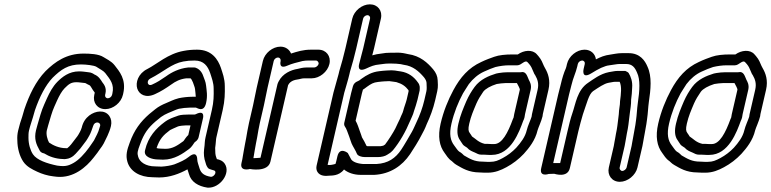

<svg xmlns="http://www.w3.org/2000/svg" viewBox="-20 -769 3555 885"><path d="M438.1 -178C433.9 -159.9 422.7 -140.9 413.3 -121.8C409.4 -115.7 406.3 -111.2 401.7 -104.9L390.1 -88.3L374 -67.6C349 -38.1 328.3 -19.7 298.6 -8.2C286.4 -4 275.1 -2.6 259.3 -3.9L243.2 -5.7C196.4 -15.6 150.2 -30.8 131.9 -57.8C119.9 -75.7 111.3 -104.3 111.2 -133.7C111.2 -145.4 111.1 -156.3 113.6 -167C118.5 -188.5 125.9 -208.2 131.5 -227.5L141.1 -260.9C162.3 -322.4 189.8 -376.4 222.8 -410.9C261.2 -448.5 293.4 -472 353 -472C378.6 -472 412.4 -467.4 422.9 -461.9C441.4 -449.9 457.4 -442.3 465.1 -432.3C487.9 -402.7 507.7 -380.1 498 -338L496.6 -332C494.7 -323.4 485.6 -316 477 -316C468.3 -316 462.7 -323.4 464.6 -332L466 -338C472.3 -365 458.1 -381.4 452.2 -389C443.6 -402.8 434.2 -418.1 414.9 -425.8C411.1 -428.5 401.5 -435.3 387.4 -436C376.4 -437 362.6 -440 344.6 -440C298 -440 267.2 -414.5 244.7 -392.2C222.1 -369.1 208.6 -342.2 196.7 -316.4L184.2 -288.4C170.2 -258.2 161.7 -223.5 153.1 -194.9C150.3 -185.8 147.8 -176.6 145.8 -168C136.7 -128.6 146.7 -104.3 162.7 -75.6C170.1 -62.5 179.8 -63.6 184.1 -61.6C205 -48.2 236.6 -36.6 269.6 -36C277.1 -35.1 278.6 -35.5 284.2 -36.2C313.3 -39.2 329.1 -61.2 334.1 -66.3C344.9 -77 356.6 -91.8 364.3 -103L376.6 -119.3C377.2 -120.1 377.9 -121.1 378.3 -121.7L384.6 -131.7C384.9 -132.2 385.3 -132.8 385.4 -133.1L392.2 -145.1C398.6 -156.5 404.7 -174.4 409.6 -189C416.1 -211.6 445.1 -207.5 441.6 -189C440.4 -185.4 439 -181.8 438.1 -178ZM546.6 -332 548 -338C563.2 -403.8 529.2 -440.9 508.6 -467.7C493.3 -487.6 471.3 -496.4 457.2 -505.7C434.6 -520.5 393.8 -522 364.5 -522C286.3 -522 233.7 -484.2 189.9 -441.1C144 -393.5 114.8 -330.8 92.5 -265.8C92.4 -265.5 92.2 -264.9 92.1 -264.5L82.5 -231.4C75.8 -212.7 68.7 -189.2 63.6 -167C60 -151.8 58.9 -137.6 59.9 -121.5C60.3 -85.4 70.1 -49.6 87.1 -24.2C103.4 -0.1 128.5 11.6 151.5 22.5C172.8 32.6 199.9 41 225.1 43.8L243 45.9C318.8 52.3 376.7 2.3 411.9 -43L429 -65C429.2 -65.3 429.6 -65.9 429.9 -66.4L441.6 -83C447.2 -90.6 454 -99.3 458.2 -107.9C466.5 -125.3 484.2 -156.6 491.4 -188C495.4 -205.2 492.8 -221.8 484 -234.4C463.3 -264.4 420 -258.8 391.2 -236.5C374.7 -223.6 362.6 -206 356.8 -181C355.6 -175.8 350.9 -165.3 348.4 -160.9L342.1 -149.6L337 -141.5L324.9 -125.7C314.8 -112.3 302 -94.2 290 -85.9C289.7 -85.9 288.5 -85.8 287.8 -85.7C286.9 -85.8 285.1 -86 283.9 -86C252.1 -86 224.1 -99.4 206 -112.1C198.8 -125.1 191.5 -149.4 195.8 -168C197.5 -175.4 199.5 -182.9 202.1 -191.2C211.4 -222 219.6 -254 230.5 -277.6L243 -305.6C253.6 -328.7 264.8 -348.8 277.4 -361.8C296.9 -381 306.4 -390 333 -390C345.3 -390 356.6 -387.4 373.2 -386.1C375.3 -385.9 381 -381 385.7 -379.3C396.8 -375.3 395.7 -373.9 407.1 -355.7C416 -341.6 417.7 -345.1 416 -338L414.6 -332C406.3 -295.7 429.1 -266 465.4 -266C501.8 -266 538.3 -295.6 546.6 -332Z M695.5 -2C651.4 -2 623.4 -22.6 616.9 -46.5C611.9 -63 613.4 -71.7 625.9 -104.6C644 -155.3 664.1 -180.6 696.3 -208.7L722.1 -229.7C732.3 -237 744 -243.4 755.1 -248C779.1 -257.3 790.2 -263.9 804.8 -267.7C816.9 -270.3 840.8 -273 855 -273H883C887.4 -273 919.1 -247.4 929.9 -294C937.6 -327.5 932.2 -353.1 930 -373.9C928.1 -392.9 921.7 -403.9 918.5 -414C914.1 -427.9 905.3 -448.4 882.3 -456.7C880 -457.6 876.9 -458 874.7 -458H848.7C847.9 -458 846.6 -457.9 845.9 -457.8C806.1 -453.5 771.7 -436.5 745.1 -417C720.3 -400 705.6 -390.2 681.1 -379.2C659.1 -368.8 653.2 -397.7 673.1 -407.1C733.8 -437.8 770.8 -475.7 824.8 -485.5C842.7 -488.9 857 -490 877.1 -490C919.3 -490 937.8 -464.4 948.9 -431.8C956.8 -406.6 964.8 -387.2 964.8 -360.2C965.5 -328.1 965.4 -300.6 956.5 -262L927.4 -136C923.3 -118.3 924.1 -107.9 922.9 -98.4L920.7 -80.2C918.2 -59.9 920.4 -38.5 927.2 -20.1C928.5 -16.8 929.7 -6.4 938.2 4.7C945.2 13.7 967.9 14.4 971.3 19.6C977.9 29.8 964.3 45.8 952.6 46.1C920.7 40.9 907.7 29.4 900.7 10C895.1 -10 889.7 -19.9 889.1 -34.6C889.1 -34.6 890.5 -78.7 849.9 -45.7C832.8 -31.8 809.7 -21.5 783.5 -11.3C766.9 -5.9 745 -2.2 724.5 -1C714.3 -1 705.4 -2 695.5 -2ZM844.1 11.6C846.5 19 849.2 26.4 851 33.2C860.7 69.4 894 89.6 935.4 95.7C935.8 95.8 936.7 95.9 937.4 96C993.5 99.3 1044.8 29.9 1016.4 -13.6C1006.9 -28 992.3 -33.2 979.7 -35.6C979.1 -37.2 978 -41.1 975.9 -46.3C972.7 -55.3 971.7 -67.7 971.8 -87.1L973.8 -103.6C975.8 -118.7 975 -125.8 977.4 -136L1006.5 -262C1016.7 -306.1 1016.8 -340.3 1016.2 -371.8C1016.2 -407.6 1005.5 -432.8 998.2 -456.2C984.7 -495.5 956.1 -540 888.7 -540C866.7 -540 847.4 -538.5 826.7 -534.5C753.7 -521.4 704.2 -473.9 659.2 -451C616.7 -430.1 603.7 -388.2 612.8 -360.3C621.5 -334 651.1 -315.2 694.2 -335C722.8 -347.9 743.6 -361.7 768.7 -379C789.6 -394.4 809.8 -404.5 838.6 -408H858.1C861.2 -405.8 865.1 -399.8 869.3 -389.4C873.7 -375.7 878 -367.4 879 -358.1C880.3 -345.1 881.9 -334.9 882.4 -323H866.6C846.6 -323 822.2 -320.3 804 -316.3C777.9 -309.7 763.1 -300.5 745.9 -293.9C728 -286.6 710.5 -277.7 695.7 -265.7L668.1 -243.3C627.7 -208 598.7 -169.7 577.9 -111.4C565.3 -78 558.7 -52.8 567.2 -23.5C579.6 20.4 624.2 47.6 683.1 48C691.6 48.6 703.7 49 713.7 49C763.2 49 807.2 31.7 844.1 11.6ZM882.9 -242.9C880.1 -241.4 878.1 -241 875.6 -241H847.6C834.9 -241 813 -240.1 802.2 -236.2L791.3 -232.2C781.9 -228.7 759.1 -222.1 738 -205.9C700.1 -177.5 663.1 -139 649 -78L648.3 -75C641.3 -44.6 683.4 -34.3 705.8 -34C714.2 -33.3 722.7 -33 731.6 -33C784.2 -33 824 -61.9 851.6 -82.3C858 -87 862.5 -92.4 867.5 -99.2L875.4 -110.8C877 -113.1 878.3 -114.4 880.8 -116C888.4 -120.9 893.9 -129.4 895.4 -136L915 -221C915 -221 928.6 -265.4 882.9 -242.9ZM718.4 -84C712.4 -84 706.4 -84.9 701.7 -86.5C715.8 -128.5 732.3 -145.9 763.8 -169.4C767.3 -172 783.1 -178.3 800.6 -186.3C807.8 -188.9 828.3 -191 836.1 -191H858.1L847.9 -146.7C843.1 -142.2 838.2 -136.7 834.5 -131.2L827.4 -120.9C827.1 -120.5 826.8 -120.1 825 -118.2C798.8 -98.9 775.4 -83 743.2 -83C734.3 -83 726.5 -84 718.4 -84Z M1159.7 -107C1161.8 -116.2 1163.7 -126.1 1165.3 -135.6L1171.1 -169.4C1173.2 -181.5 1175.5 -192.6 1177.6 -202L1196.3 -283C1203.3 -313.3 1207.2 -338.9 1213.3 -365L1241.7 -488C1243.7 -496.6 1252.7 -504 1261.4 -504C1269 -504 1275.2 -496.9 1273.6 -487.5C1273.6 -487.5 1262.4 -447.6 1304.9 -466.6C1324.8 -475.6 1349.1 -481.2 1374.2 -487.6C1384.9 -489.4 1392.1 -490 1401.1 -490H1436.1C1443.7 -490 1450.2 -481.7 1448.4 -474C1446.7 -466.3 1436.4 -458 1428.7 -458H1393.7C1376.7 -458 1362.6 -454.2 1352.1 -451.5C1320.5 -446.5 1283.2 -429.8 1265.1 -394.9C1262.8 -390.4 1259.9 -385.3 1259 -381L1180.7 -41.9C1167.9 -40.6 1154.6 -40.2 1148.1 -40C1151.4 -57.2 1156.4 -92.8 1159.7 -107ZM1096.7 -33.5 1093.2 -18C1083.5 23.6 1132.2 10 1132.2 10C1132.2 10 1214.9 26.5 1226.5 -24L1308 -376.7C1313.7 -388.2 1326.3 -399.1 1349.4 -402.3C1363.6 -404.2 1370.4 -408 1382.2 -408H1417.2C1452.8 -408 1490.1 -437.8 1498.4 -474C1506.8 -510.2 1483.4 -540 1447.7 -540H1412.7C1378.2 -540 1351.5 -531.7 1321.5 -522.2C1315 -538.9 1297.8 -554 1272.9 -554C1236.6 -554 1200.1 -524.4 1191.7 -488L1163.3 -365C1156.6 -336.3 1152.8 -310.9 1146.3 -283L1127.6 -202C1125.2 -191.4 1122.9 -179.8 1120.5 -166.6L1114.6 -132.4C1113.2 -123.2 1111.6 -115.1 1109.7 -107C1106.3 -92.3 1101.2 -57 1099.3 -49C1098.1 -43.6 1098.6 -41.7 1096.7 -33.5Z M1762.5 -444C1757.1 -444 1750 -443.4 1745.8 -442.8L1728 -440.8C1694.4 -437.2 1669.5 -422.6 1647.4 -406.8L1635.6 -398C1633.6 -396.6 1631.3 -395.5 1628.3 -394.4C1617.7 -390.8 1609 -381.1 1606.7 -371C1604.2 -360.2 1600.8 -350 1598.5 -340L1566.9 -203C1565.3 -196.2 1567.1 -189.2 1570.1 -185.3C1577 -176.3 1582.5 -157.9 1589.9 -138.7C1594.7 -126.9 1595.4 -119.9 1600.9 -107.1C1607.1 -92.9 1619.8 -74.5 1624.7 -61.1C1628.7 -50.2 1646.5 -45 1661.4 -45H1722.4C1737.7 -45 1755.1 -48.9 1764.9 -55.8C1772.2 -60.9 1780.1 -64.5 1785.8 -71C1788.4 -73.1 1789.7 -74.6 1791 -76.1C1822.1 -113.6 1850 -162.4 1870.9 -213C1875.3 -224.9 1883.7 -237.9 1888.5 -257.8C1892.8 -270.9 1900.7 -293.2 1904.6 -310L1914.3 -352C1914.9 -355 1915 -358.4 1914.7 -360.8C1914.4 -362.6 1917.4 -375.9 1905.5 -390C1888.4 -414.2 1863.1 -434.4 1827.1 -439.8L1813.8 -441.7C1806.1 -443 1796.6 -445 1784.7 -445C1777.4 -445 1769.8 -444 1762.5 -444ZM1838.8 -259C1836 -247 1831.7 -242.8 1823.3 -221C1818.7 -210 1809.5 -194.1 1802.5 -177.3C1793.7 -159.5 1768.9 -120.7 1754.8 -102.7C1750.2 -99.9 1750.8 -100.3 1746.6 -97.5C1743 -96.6 1735.1 -95.1 1733.9 -95H1673.8C1672.7 -95.4 1671.2 -96.1 1669.6 -96.4C1663.7 -109.5 1655.4 -124.4 1648.5 -135.9C1646.1 -141.8 1644.1 -151.4 1638.3 -165.3C1633.3 -178.4 1628.4 -196.7 1619.1 -212.6L1648.3 -339.2C1649.5 -343.3 1651.1 -348.8 1652.9 -355.8C1653.3 -356.1 1656.8 -358.2 1659.5 -360.1L1671.8 -369.2C1690 -382.3 1701.1 -388.9 1722.1 -391.2L1740.5 -393.2C1743.7 -393.5 1746.8 -394 1751 -394C1758.9 -394 1764.5 -394.2 1774.2 -395C1778.9 -394.8 1788.1 -393.5 1794.7 -392.3L1807 -390.5C1834 -382.7 1849.2 -371.1 1863 -353.2C1863.1 -352.5 1863.1 -351.9 1863.3 -347.9L1854.6 -310C1851.6 -297.2 1841.9 -272.6 1838.8 -259ZM1490.1 -9.1 1566.8 -341.5C1575 -371.4 1583.6 -396.7 1590.6 -427L1593.1 -438.1C1603.8 -473.4 1613.7 -509.7 1622.1 -546L1653.7 -683C1655.7 -691.6 1664.8 -699 1673.4 -699C1682 -699 1687.7 -691.6 1685.7 -683L1654.1 -546C1649.2 -524.8 1641.2 -499.1 1635.7 -475C1635.7 -475 1622.4 -432.8 1666.7 -452.6C1690.6 -463.4 1703.4 -469.7 1730.3 -472.1C1744.4 -473.4 1754.1 -476 1769.9 -476H1787.9C1800.4 -476 1812.9 -475.2 1827.1 -473.3L1839.4 -470.6C1840 -470.4 1841 -470.3 1841.5 -470.2C1883.4 -464.8 1910.7 -440.3 1934.2 -412.8C1942.7 -402.4 1945.9 -393 1946.1 -386.8C1946.4 -371.2 1948 -359.3 1945.3 -348L1935.9 -307C1927.9 -272.3 1914.3 -236.2 1900.8 -208.1C1893.4 -192.7 1886.7 -175.5 1878.4 -160.9C1871.2 -148 1839.7 -93.9 1829.5 -79.3C1802.9 -39.5 1769.1 -16.2 1715.3 -13H1653.9C1624.2 -15.3 1606 -23.8 1598.6 -34.6C1594.3 -43.3 1587.8 -55.6 1583.2 -63.6C1583.2 -63.6 1545.8 -94.5 1535.1 -48L1530 -26C1529 -21.8 1527.4 -16.6 1526.4 -13.5C1514.4 -10.1 1500.6 -6.7 1490.1 -9.1ZM1641.5 37H1704.5C1704.8 37 1705.4 37 1705.9 37C1778.2 33 1833.2 -3.6 1870.4 -58.8C1882.1 -75.7 1912 -123.7 1922.8 -146.1C1931.1 -161 1939.5 -177 1947.1 -197.3C1961.9 -228.3 1976.9 -268 1985.9 -307L1995.3 -348C2000.5 -370.5 1997.6 -387.7 1997.4 -399.2C1996.8 -418.3 1989.2 -434.2 1976.8 -449.2C1951.4 -479.1 1917.4 -511.9 1860.2 -519.7L1847.9 -522.4C1835.1 -525.3 1818.9 -527.2 1798.6 -526H1781.4C1764.5 -526 1752.7 -524.9 1735.8 -521.8C1723.2 -520.6 1709.4 -518 1695.8 -513.9C1698.3 -522.9 1701.7 -535.7 1704.1 -546L1735.7 -683C1744.1 -719.4 1721.3 -749 1684.9 -749C1648.6 -749 1612.1 -719.4 1603.7 -683L1572.1 -546C1563.9 -510.8 1554.2 -475.1 1543.8 -440.8C1543.7 -440.4 1543.5 -439.6 1543.4 -439L1540.7 -427.6C1532.7 -398.7 1525.3 -372.6 1517.1 -342.5L1439.4 -6C1436.9 4.9 1438.3 15.8 1443.4 23.8C1455.5 42.7 1479.6 43 1497.3 40.8C1506 39.7 1541.8 43.6 1565.7 12.2C1583.5 27.4 1611.9 37 1641.5 37Z M2400.1 -243 2426 -355C2431.5 -379.2 2420.8 -394.3 2417.8 -400.5C2410.5 -415.8 2405.6 -441.9 2381.7 -436.3C2380.9 -436.1 2380.2 -436 2379.7 -436H2320.7C2307.9 -436 2289.8 -434.4 2279.9 -432.5L2269.5 -430.5C2268.5 -430.3 2267.1 -430 2266.3 -429.7C2233.9 -419.7 2193.6 -403.6 2167.6 -368.2C2153.4 -348.7 2141.3 -329.1 2129.2 -301.9C2115.4 -269 2102.4 -240 2092.9 -199C2085.9 -168.3 2085.8 -141.5 2101.3 -121.3C2104.8 -116.8 2107.9 -110.1 2113.9 -102.3C2118.2 -96.8 2128 -92 2132.7 -88.4C2143.8 -75.3 2157.9 -70.6 2168.5 -66C2179.4 -60.6 2186.7 -56 2199.9 -56H2212C2221.1 -55.3 2226.9 -55 2232.7 -55H2246.7C2336 -55 2373.9 -163.6 2391.4 -211.4C2394.2 -217.3 2396.2 -221.8 2397.6 -228C2398.8 -233.1 2399.1 -238.7 2400.1 -243ZM2376 -355 2350.1 -243C2348.8 -237.6 2348.4 -235 2347.4 -227.4C2347 -226.4 2344.7 -221.6 2343.8 -219.3C2321.2 -157 2293.9 -105 2258.2 -105H2244.2C2240.8 -105 2232.4 -106 2224.5 -106H2214C2185.6 -112.7 2173.4 -128.6 2155.8 -140C2153.7 -143.1 2150 -150 2144.8 -156.7C2139.2 -164 2137.1 -173.8 2142.9 -199C2151.1 -234.5 2161.5 -257.6 2176 -292.1C2185.2 -312.7 2194.2 -326.5 2207.5 -346.3C2217.6 -359.7 2240.3 -372.5 2269.6 -381.8C2279 -383.6 2299.8 -386 2309.1 -386H2362.6C2365.6 -379.6 2377.3 -360.9 2376 -355ZM2204.5 -24C2165.2 -24 2145.8 -37.2 2118.6 -52.7C2114.4 -56.3 2108.6 -64 2096.4 -70.4C2088.6 -76.2 2083.4 -85.8 2073.5 -98.7C2056.4 -120.9 2049.6 -149.9 2060.9 -199C2072.9 -250.8 2092.1 -297.9 2114.1 -338.6C2119.8 -349.4 2132.3 -366.2 2141.1 -381.3C2159.7 -405.9 2184.5 -427 2210.8 -438.8C2220.5 -443.4 2229.6 -447.4 2238.6 -450.9L2263.9 -460.1C2284.8 -464.9 2305.7 -468 2328 -468H2365C2383.8 -468 2400 -495.8 2412.4 -481.4L2419.5 -473.5C2428.8 -462.5 2431.7 -454.3 2438.5 -438.4C2441.3 -430.2 2444.4 -425.6 2446.9 -422.3C2458.1 -402.8 2464.5 -383.4 2458 -355L2432.1 -243C2431.2 -239 2430.6 -235.1 2430.3 -231C2426.5 -217.7 2412.6 -189 2407.9 -168.5C2400.8 -137.6 2380.8 -111.7 2359.7 -88.1C2342 -69.3 2320 -52.7 2297.9 -40.8C2275.9 -29 2262.2 -23 2239.3 -23H2225.3C2221.9 -23 2213.1 -24 2204.5 -24ZM2482.1 -243 2508 -355C2518.2 -399.2 2506 -431.6 2492.4 -454.8C2489.8 -459.2 2488.6 -461.5 2487.1 -464.9C2480.5 -480.2 2475.8 -493.9 2461.6 -510.5L2454.5 -518.6C2434.3 -542 2394.6 -538 2366.7 -518H2339.6C2311.6 -518 2280.2 -515.4 2257.8 -507.2L2230.2 -497.1C2218.4 -492.5 2210 -488.9 2198.1 -483.2C2140 -456.7 2101.6 -412.7 2069.7 -353.4C2045.4 -308.2 2024.1 -256.2 2010.9 -199C1997.3 -139.8 2005.2 -95.5 2029.9 -63.3C2037.6 -53.4 2045.3 -37.8 2062.7 -26.3C2067.4 -23.2 2071.7 -16 2084.8 -8.6C2110.7 6 2139.2 25.7 2192.1 26C2199.6 26.5 2208.5 27 2213.8 27H2227.8C2262.3 27 2289.6 15 2314.1 1.8C2343.3 -13.8 2371.1 -35 2394.4 -59.9C2418.4 -86.5 2447.1 -121.9 2457.9 -168.5C2460.2 -178.3 2475.7 -210.8 2480.8 -233C2481.5 -236 2481.4 -239.9 2482.1 -243Z M2530 -17.4 2603.1 -334C2606.3 -348 2610.6 -362 2613.8 -376C2622 -411.6 2633.7 -431.9 2640.9 -463L2643.4 -474C2645.4 -482.6 2654.5 -490 2663.1 -490C2671.7 -490 2677.4 -482.6 2675.4 -474L2670.1 -451C2670.1 -451 2658.3 -402.5 2704.7 -430.5C2722.6 -441.3 2735.9 -449.5 2750.8 -456.3C2771.2 -464.1 2772.8 -465.9 2790.1 -468.2C2807.5 -470.1 2823.4 -474 2834.4 -474H2866.4C2894 -474 2906.4 -458.4 2916.5 -434C2931.8 -401.8 2928.6 -352.5 2919.9 -293.8C2915.7 -263.8 2915.5 -240.8 2911.7 -214.8L2908.6 -192.7C2907.7 -186 2906.6 -180.1 2905.4 -175C2904 -168.8 2903.6 -163 2902 -156C2900.4 -149.2 2899.9 -142.6 2898.2 -135C2894.9 -121 2893.4 -105.5 2891.2 -96L2868.3 3C2866.6 10.6 2856.4 19 2848.6 19C2840.9 19 2834.5 10.6 2836.3 3L2859.2 -96C2862.4 -110.2 2864.1 -125.9 2866.2 -135C2867.6 -141.2 2868.8 -148.4 2869.4 -153.5C2876 -182.6 2878.2 -206.7 2881.1 -230.8L2883.3 -248.8C2884.9 -261.9 2889.7 -288.5 2889.1 -309.5C2891.5 -328 2893.5 -347.2 2893.8 -364.3C2896.4 -393.3 2887.5 -416.2 2877.9 -432C2875.9 -435.5 2868.4 -439.7 2862.5 -442H2826C2820.9 -442 2816.2 -441.6 2810.4 -440.6L2787.1 -436.6C2745.9 -428.7 2713.9 -402.7 2691.2 -387.7C2640 -354 2633.5 -290 2618.2 -247.1C2610 -224 2601.7 -189.5 2595.6 -163L2562 -17.4C2551.8 -17.7 2539.5 -17.7 2530 -17.4ZM2816.2 -135C2812.9 -120.9 2811.3 -105.2 2809.2 -96L2786.3 3C2778.1 38.6 2800.8 69 2837.1 69C2873.2 69 2910.1 38.7 2918.3 3L2941.2 -96C2944.5 -110.4 2946.1 -126 2948.2 -135C2950 -142.9 2951 -148.2 2952.3 -157.2C2953.8 -164 2954.7 -168.5 2955.7 -176.4C2957 -182.2 2958.4 -189.9 2959.4 -197.3L2962.5 -219.2C2966.9 -248.8 2967.1 -272.5 2970.7 -298.2C2979.4 -357.1 2985.9 -415.7 2964.4 -462C2953.1 -489.1 2930.2 -524 2878 -524H2846C2825.5 -524 2808.1 -519.2 2795.5 -517.8C2764.9 -513.9 2748.7 -506.2 2726.8 -495.3C2724 -519.6 2704.5 -540 2674.7 -540C2638.3 -540 2601.8 -510.4 2593.4 -474L2590.9 -463C2589.9 -458.7 2588.9 -455.8 2588.5 -454.9C2578.2 -431.1 2571.9 -410.7 2563.9 -376.6C2560.3 -363.6 2556.3 -348 2553.1 -334L2474.6 6C2464.8 48.4 2509.2 32.8 2509.2 32.8C2516.3 32.8 2523 32.6 2534.6 32C2536.3 32.1 2595.8 53 2606.6 6L2645.6 -163C2651.2 -186.9 2660.1 -219.3 2666.7 -241.7C2686 -296.3 2694 -334.1 2713.4 -348.7C2738.8 -365.5 2763.8 -383.4 2785.1 -387.4L2807.6 -391.4C2810.2 -391.8 2812.9 -392 2814.5 -392H2836.3C2846.6 -369.3 2842.4 -336.6 2838 -302.5C2837.8 -301.4 2837.7 -299.5 2837.8 -298.1C2838.4 -287.2 2832.9 -265.4 2832.2 -241.9L2830.2 -225.2C2827.2 -200.5 2824.6 -176 2819.1 -152C2817.8 -146.4 2817.6 -141.4 2816.2 -135Z M3403.1 -243 3429 -355C3434.5 -379.2 3423.8 -394.3 3420.8 -400.5C3413.5 -415.8 3408.6 -441.9 3384.7 -436.3C3383.9 -436.1 3383.2 -436 3382.7 -436H3323.7C3310.9 -436 3292.8 -434.4 3282.9 -432.5L3272.5 -430.5C3271.5 -430.3 3270.1 -430 3269.3 -429.7C3236.9 -419.7 3196.6 -403.6 3170.6 -368.2C3156.4 -348.7 3144.3 -329.1 3132.2 -301.9C3118.4 -269 3105.4 -240 3095.9 -199C3088.9 -168.3 3088.8 -141.5 3104.3 -121.3C3107.8 -116.8 3110.9 -110.1 3116.9 -102.3C3121.2 -96.8 3131 -92 3135.7 -88.4C3146.8 -75.3 3160.9 -70.6 3171.5 -66C3182.4 -60.6 3189.7 -56 3202.9 -56H3215C3224.1 -55.3 3229.9 -55 3235.7 -55H3249.7C3339 -55 3376.9 -163.6 3394.4 -211.4C3397.2 -217.3 3399.2 -221.8 3400.6 -228C3401.8 -233.1 3402.1 -238.7 3403.1 -243ZM3379 -355 3353.1 -243C3351.8 -237.6 3351.4 -235 3350.4 -227.4C3350 -226.4 3347.7 -221.6 3346.8 -219.3C3324.2 -157 3296.9 -105 3261.2 -105H3247.2C3243.8 -105 3235.4 -106 3227.5 -106H3217C3188.6 -112.7 3176.4 -128.6 3158.8 -140C3156.7 -143.1 3153 -150 3147.8 -156.7C3142.2 -164 3140.1 -173.8 3145.9 -199C3154.1 -234.5 3164.5 -257.6 3179 -292.1C3188.2 -312.7 3197.2 -326.5 3210.5 -346.3C3220.6 -359.7 3243.3 -372.5 3272.6 -381.8C3282 -383.6 3302.8 -386 3312.1 -386H3365.6C3368.6 -379.6 3380.3 -360.9 3379 -355ZM3207.5 -24C3168.2 -24 3148.8 -37.2 3121.6 -52.7C3117.4 -56.3 3111.6 -64 3099.4 -70.4C3091.6 -76.2 3086.4 -85.8 3076.5 -98.7C3059.4 -120.9 3052.6 -149.9 3063.9 -199C3075.9 -250.8 3095.1 -297.9 3117.1 -338.6C3122.8 -349.4 3135.3 -366.2 3144.1 -381.3C3162.7 -405.9 3187.5 -427 3213.8 -438.8C3223.5 -443.4 3232.6 -447.4 3241.6 -450.9L3266.9 -460.1C3287.8 -464.9 3308.7 -468 3331 -468H3368C3386.8 -468 3403 -495.8 3415.4 -481.4L3422.5 -473.5C3431.8 -462.5 3434.7 -454.3 3441.5 -438.4C3444.3 -430.2 3447.4 -425.6 3449.9 -422.3C3461.1 -402.8 3467.5 -383.4 3461 -355L3435.1 -243C3434.2 -239 3433.6 -235.1 3433.3 -231C3429.5 -217.7 3415.6 -189 3410.9 -168.5C3403.8 -137.6 3383.8 -111.7 3362.7 -88.1C3345 -69.3 3323 -52.7 3300.9 -40.8C3278.9 -29 3265.2 -23 3242.3 -23H3228.3C3224.9 -23 3216.1 -24 3207.5 -24ZM3485.1 -243 3511 -355C3521.2 -399.2 3509 -431.6 3495.4 -454.8C3492.8 -459.2 3491.6 -461.5 3490.1 -464.9C3483.5 -480.2 3478.8 -493.9 3464.6 -510.5L3457.5 -518.6C3437.3 -542 3397.6 -538 3369.7 -518H3342.6C3314.6 -518 3283.2 -515.4 3260.8 -507.2L3233.2 -497.1C3221.4 -492.5 3213 -488.9 3201.1 -483.2C3143 -456.7 3104.6 -412.7 3072.7 -353.4C3048.4 -308.2 3027.1 -256.2 3013.9 -199C3000.3 -139.8 3008.2 -95.5 3032.9 -63.3C3040.6 -53.4 3048.3 -37.8 3065.7 -26.3C3070.4 -23.2 3074.7 -16 3087.8 -8.6C3113.7 6 3142.2 25.7 3195.1 26C3202.6 26.5 3211.5 27 3216.8 27H3230.8C3265.3 27 3292.6 15 3317.1 1.8C3346.3 -13.8 3374.1 -35 3397.4 -59.9C3421.4 -86.5 3450.1 -121.9 3460.9 -168.5C3463.2 -178.3 3478.7 -210.8 3483.8 -233C3484.5 -236 3484.4 -239.9 3485.1 -243Z"/></svg>

Font: HoneyBee
Style: StrIt
Weight: 700
Foundry: Cannot Into Space Fonts
Version: Version 0.89